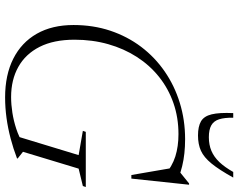

<svg xmlns="http://www.w3.org/2000/svg" viewBox="-111 -813 934 752"><g transform="rotate(90 356.0 -437.0)"><path d="M360 -13.5Q389.5 -13.5 421.5 -18.5Q453.5 -23.5 484.8 -33.8Q516 -44 542 -60.5L510.5 -25L587.5 -278L492.5 -294.5L496.5 -306H712.5L708.5 -294.5L640.5 -278L574.5 -60L601 -39L600 -36.5Q562 -22 522 -11.5Q482 -1 441.8 4.5Q401.5 10 361.5 10Q273.5 10 210 -22Q146.5 -54 112.2 -114Q78 -174 78 -258Q78 -335 100.2 -401.8Q122.5 -468.5 163.2 -522.5Q204 -576.5 259.8 -615Q315.5 -653.5 382.8 -674.2Q450 -695 525 -695Q554.5 -695 580.2 -692.2Q606 -689.5 630.8 -683.5Q655.5 -677.5 680 -668L646.5 -668.5L698.5 -710.5H703.5L679.5 -484.5H665.5L637.5 -647L667.5 -614Q631.5 -644.5 592.5 -656.8Q553.5 -669 505.5 -669Q440 -669 383.5 -649.2Q327 -629.5 281.2 -593Q235.5 -556.5 203 -506Q170.5 -455.5 153 -393.8Q135.5 -332 135.5 -262Q135.5 -180.5 163.5 -125.2Q191.5 -70 242 -41.8Q292.5 -13.5 360 -13.5ZM517.5 -788Q547 -788 570.8 -798Q594.5 -808 614.8 -829.2Q635 -850.5 653.5 -883.5H675.5Q645 -828.5 620.5 -798.5Q596 -768.5 570.5 -757Q545 -745.5 510.5 -745.5Q475.5 -745.5 455.2 -757.2Q435 -769 427.8 -799Q420.5 -829 423 -883.5H441Q440.5 -849.5 447.2 -828.2Q454 -807 471 -797.5Q488 -788 517.5 -788Z"/></g></svg>

Font: Newsreader 36pt Light
Style: Italic
Weight: 300
Italic angle: -17°
Designer: Hugues Gentile
Foundry: Production Type
Version: Version 1.003